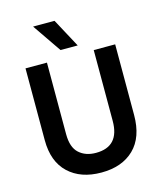

<svg xmlns="http://www.w3.org/2000/svg" viewBox="-130 -986 919 1090"><g transform="rotate(-15 329.5 -441.5)"><path d="M386 -723H285L169 -892H295ZM593 -259Q593 -128 522.5 -59.5Q452 9 330.5 9Q209 9 137.5 -58.5Q66 -126 66 -252V-674H192V-253Q192 -176 230 -141.5Q268 -107 329 -107Q467 -107 467 -258V-674H593Z"/></g></svg>

Font: Hind Kochi SemiBold
Style: Regular
Weight: 600
Designer: Dhruvi Tolia
Foundry: Indian Type Foundry
Version: Version 0.702;PS 1.0;hotconv 1.0.81;makeotf.lib2.5.63406